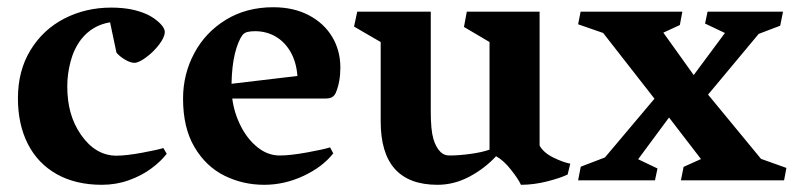

<svg xmlns="http://www.w3.org/2000/svg" viewBox="-20 -496 2190 528"><path d="M203.1 -387.7Q183.1 -361.3 174.1 -326.9Q165 -292.5 165 -258.8Q165 -218.8 174.1 -186.3Q183.1 -153.8 202.6 -125.5Q242.7 -67.9 300.3 -67.9Q326.7 -67.9 370.4 -75.9Q414.1 -84 429.2 -88.9L438.5 -73.2Q422.9 -52.7 396.5 -33Q370.1 -13.2 334.7 -0.5Q299.3 12.2 260.3 12.2Q188 12.2 136 -17.1Q84 -46.4 56.6 -100.1Q29.3 -153.8 29.3 -225.6Q29.3 -301.8 64 -358.4Q98.6 -415 157.2 -445.1Q215.8 -475.1 285.6 -475.1Q314.5 -475.1 338.4 -470.7Q362.3 -466.3 384.3 -456.5Q403.8 -447.3 418.5 -433.3Q433.1 -419.4 433.1 -408.2Q433.1 -393.6 417.5 -373.3Q401.9 -353 381.6 -338.1Q361.3 -323.2 349.6 -323.2Q338.9 -323.2 324.2 -331.8Q309.6 -340.3 300.3 -351.1L282.7 -434.6Q233.9 -426.8 203.1 -387.7Z M916 -310.1Q916 -271.5 903.8 -241.7Q900.4 -233.4 893.8 -229.2Q887.2 -225.1 875.5 -225.1H618.7Q624 -184.6 642.6 -148.4Q661.1 -112.3 689 -90.3Q716.8 -68.4 749 -68.4Q778.3 -68.4 825 -76.9Q871.6 -85.4 887.7 -90.8L896.5 -74.2Q866.7 -36.6 814.5 -12.2Q762.2 12.2 706.5 12.2Q647.9 12.2 597.2 -12.9Q546.4 -38.1 514.9 -91.3Q483.4 -144.5 483.4 -224.6Q483.4 -292 514.2 -349.6Q544.9 -407.2 601.3 -441.7Q657.7 -476.1 731.4 -476.1Q787.6 -476.1 829.3 -454.1Q871.1 -432.1 893.6 -394.5Q916 -356.9 916 -310.1ZM797.9 -287.1Q794.9 -326.2 778.6 -354Q762.2 -381.8 737.1 -396Q711.9 -410.2 681.6 -410.2Q669.4 -410.2 660.9 -408.2Q652.3 -406.2 647 -399.9Q634.8 -383.3 626.2 -349.4Q617.7 -315.4 616.7 -265.6Z M953.6 -422.9 962.4 -463.9H1164.6V-189.5Q1164.6 -139.2 1171.6 -114.7Q1178.7 -90.3 1191.9 -77.6Q1197.3 -72.8 1202.9 -70.6Q1208.5 -68.4 1216.3 -68.4Q1242.2 -68.4 1273.9 -72.8Q1305.7 -77.1 1326.2 -84.5V-380.4L1255.9 -421.9L1263.7 -463.9H1463.9V-95.7Q1474.6 -76.2 1501.2 -63Q1527.8 -49.8 1548.3 -45.9L1541 -16.1Q1521 -6.3 1484.4 2.9Q1447.8 12.2 1412.6 12.2Q1405.3 -3.9 1385 -29.5Q1364.7 -55.2 1344.2 -66.4Q1312.5 -32.2 1270.5 -10Q1228.5 12.2 1183.1 12.2Q1026.9 12.2 1026.9 -162.1V-380.4Z M2142.6 -34.2 2136.2 0H1852.5L1859.9 -37.1L1907.7 -58.6L1819.8 -172.9L1734.9 -58.1L1788.1 -32.7L1781.2 0H1569.8L1577.1 -37.6L1643.6 -63L1779.8 -224.6L1638.7 -405.3L1569.8 -429.2L1576.7 -463.9H1856.4L1849.6 -427.2L1804.2 -406.2L1887.7 -289.6L1973.6 -405.3L1918.9 -431.2L1925.8 -463.9H2133.3L2125.5 -425.3L2066.4 -402.8L1927.2 -235.8L2072.8 -59.1Z"/></svg>

Font: Vesper Libre
Style: Bold
Weight: 700
Designer: Robert Keller & Kimya Gandhi
Foundry: Mota Italic
Version: Version 1.058